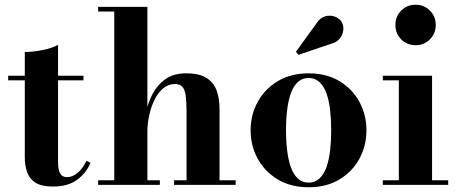

<svg xmlns="http://www.w3.org/2000/svg" viewBox="-20 -779 1930 809"><path d="M203.5 7Q155 7 129.5 -9.2Q104 -25.5 94.2 -53.5Q84.5 -81.5 84.5 -116.5V-560Q118.5 -560 158.2 -567.8Q198 -575.5 224.5 -590V-100.5Q224.5 -63 233.5 -47.8Q242.5 -32.5 263 -32.5Q285 -32.5 307.2 -51Q329.5 -69.5 344 -101.5L361.5 -93Q342.5 -48.5 304 -20.8Q265.5 7 203.5 7ZM14.5 -440.5V-460H331.5V-440.5Z M393.5 0V-19.5H461.5V-730.5H393.5V-750H601V-19.5H653.5V0ZM713.5 0V-19.5H766V-307Q766 -349 762.5 -375Q759 -401 748.8 -413Q738.5 -425 717.5 -425Q689.5 -425 667.8 -406.8Q646 -388.5 631.2 -358.8Q616.5 -329 608.8 -293.5Q601 -258 601 -223.5L586 -222.5Q586 -258 594.2 -300.8Q602.5 -343.5 622.2 -382Q642 -420.5 676.5 -445.2Q711 -470 763.5 -470Q820 -470 850.5 -450.5Q881 -431 893 -397Q905 -363 905 -319.5V-19.5H973V0Z M1280.5 10Q1205 10 1150.2 -23Q1095.5 -56 1065.8 -110.5Q1036 -165 1036 -230Q1036 -295 1065.8 -349.5Q1095.5 -404 1150.2 -437Q1205 -470 1280.5 -470Q1356 -470 1410.5 -437Q1465 -404 1494.5 -349.5Q1524 -295 1524 -230Q1524 -165 1494.5 -110.5Q1465 -56 1410.5 -23Q1356 10 1280.5 10ZM1280.5 -9.5Q1307.5 -9.5 1326.2 -27.2Q1345 -45 1355.8 -75.5Q1366.5 -106 1371 -145.8Q1375.5 -185.5 1375.5 -230Q1375.5 -275 1371 -314.8Q1366.5 -354.5 1355.8 -385Q1345 -415.5 1326.2 -433Q1307.5 -450.5 1280.5 -450.5Q1253 -450.5 1234.5 -433Q1216 -415.5 1205.2 -385Q1194.5 -354.5 1189.8 -314.8Q1185 -275 1185 -230Q1185 -185.5 1189.8 -145.8Q1194.5 -106 1205.2 -75.5Q1216 -45 1234.5 -27.2Q1253 -9.5 1280.5 -9.5ZM1237.5 -548 1227 -561 1313.5 -680.5Q1328.5 -704 1349.5 -710Q1370.5 -716 1389.5 -709.5Q1408.5 -703 1418 -689Q1428.5 -673 1426.5 -652.8Q1424.5 -632.5 1411 -616Q1397.5 -599.5 1373.5 -594Z M1731 -588.5Q1695 -588.5 1670.5 -613.2Q1646 -638 1646 -674Q1646 -710 1670.5 -734.5Q1695 -759 1731 -759Q1767 -759 1791.5 -734.5Q1816 -710 1816 -674Q1816 -638 1791.5 -613.2Q1767 -588.5 1731 -588.5ZM1800.5 -460V-19.5H1868.5V0H1593V-19.5H1660.5V-440.5H1593V-460Z"/></svg>

Font: Bodoni Moda 11pt
Style: Bold
Weight: 700
Designer: Owen Earl
Foundry: indestructible type
Version: Version 2.004